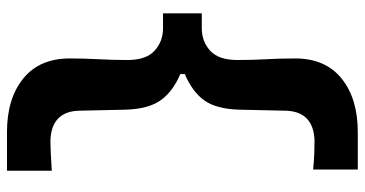

<svg xmlns="http://www.w3.org/2000/svg" viewBox="-264 -631 1030 542"><g transform="rotate(90 251.0 -360.0)"><path d="M353 135.3Q258.3 135.3 201.7 89.4Q145 43.5 145 -42Q145 -83 147.2 -123.5Q149.4 -164.1 149.4 -205.1Q149.4 -257.3 123.3 -281.2Q97.2 -305.2 59.6 -305.2H17.6V-414.6H59.6Q97.2 -414.6 123.3 -438.5Q149.4 -462.4 149.4 -514.6Q149.4 -555.7 147.2 -596.4Q145 -637.2 145 -678.2Q145 -763.7 201.7 -809.3Q258.3 -855 353 -855H458.5V-729Q433.1 -731.4 411.9 -732.2Q390.6 -732.9 376 -732.9Q294.4 -729.5 292.5 -650.9L289.6 -520Q287.6 -455.1 263.2 -421.4Q238.8 -387.7 189 -366.7V-354Q238.8 -333 263.2 -298.3Q287.6 -263.7 289.6 -199.7L292.5 -68.8Q294.4 9.3 376 12.7Q390.1 12.7 411.9 11.7Q433.6 10.7 461.9 8.8V135.3Z"/></g></svg>

Font: Pinar-FD Bold
Style: Regular
Weight: 700
Designer: Amin Abedi
Version: Version 3.000